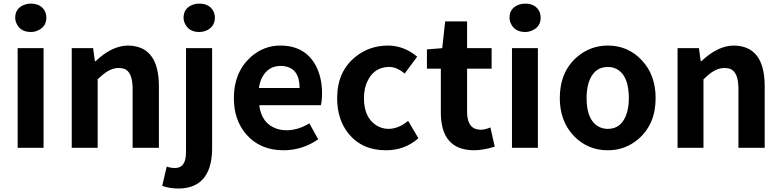

<svg xmlns="http://www.w3.org/2000/svg" viewBox="-20 -830 4386 1078"><path d="M79.1 0V-559.6H224.6V0ZM153.3 -650.4Q97.7 -650.4 75.2 -693.4Q65.4 -710.9 65.4 -730.5Q65.4 -782.2 113.3 -801.8Q131.8 -809.6 153.3 -809.6Q210 -809.6 232.4 -766.6Q240.2 -750 240.2 -730.5Q240.2 -681.6 195.3 -660.2Q175.8 -650.4 153.3 -650.4Z M382.8 0V-559.6H502.9L512.7 -486.3H516.6Q607.4 -573.2 698.2 -574.2Q871.1 -572.3 872.1 -348.6V0H724.6V-331.1Q724.6 -427.7 675.8 -444.3Q662.1 -448.2 645.5 -448.2Q598.6 -448.2 549.8 -404.3Q540 -395.5 528.3 -384.8V0Z M984.4 228.5Q932.6 228.5 890.6 213.9L916 105.5Q939.5 113.3 961.9 113.3Q1011.7 113.3 1021.5 58.6Q1024.4 41 1024.4 17.6V-559.6H1170.9V13.7Q1165 225.6 984.4 228.5ZM1098.6 -650.4Q1043 -650.4 1020.5 -693.4Q1010.7 -710.9 1010.7 -730.5Q1010.7 -782.2 1058.6 -801.8Q1077.1 -809.6 1098.6 -809.6Q1155.3 -809.6 1177.7 -767.6Q1186.5 -750 1186.5 -730.5Q1186.5 -682.6 1142.6 -660.2Q1122.1 -650.4 1098.6 -650.4Z M1571.3 13.7Q1439.5 13.7 1361.3 -77.1Q1293 -157.2 1293 -279.3Q1293 -422.9 1386.7 -508.8Q1460 -574.2 1553.7 -574.2Q1693.4 -574.2 1753.9 -460Q1788.1 -394.5 1788.1 -305.7Q1788.1 -261.7 1781.2 -239.3H1435.5Q1448.2 -136.7 1533.2 -107.4Q1559.6 -98.6 1590.8 -98.6Q1655.3 -99.6 1716.8 -137.7L1766.6 -47.9Q1677.7 13.7 1571.3 13.7ZM1433.6 -335.9H1662.1Q1662.1 -444.3 1578.1 -458Q1567.4 -460 1555.7 -460Q1488.3 -460 1453.1 -398.4Q1438.5 -371.1 1433.6 -335.9Z M2146.5 13.7Q2012.7 13.7 1936.5 -80.1Q1873 -159.2 1873 -279.3Q1873 -428.7 1976.6 -511.7Q2054.7 -574.2 2159.2 -574.2Q2250 -573.2 2322.3 -511.7L2252 -417Q2208 -454.1 2166 -454.1Q2084 -454.1 2045.9 -379.9Q2023.4 -336.9 2023.4 -279.3Q2023.4 -173.8 2088.9 -128.9Q2122.1 -106.4 2162.1 -106.4Q2218.8 -107.4 2271.5 -151.4L2329.1 -53.7Q2252.9 13.7 2146.5 13.7Z M2639.6 13.7Q2456.1 11.7 2455.1 -196.3V-444.3H2377V-552.7L2462.9 -559.6L2479.5 -710H2602.5V-559.6H2740.2V-444.3H2602.5V-196.3Q2604.5 -102.5 2678.7 -101.6Q2702.1 -101.6 2733.4 -114.3L2757.8 -6.8Q2693.4 13.7 2639.6 13.7Z M2854.5 0V-559.6H3000V0ZM2928.7 -650.4Q2873 -650.4 2850.6 -693.4Q2840.8 -710.9 2840.8 -730.5Q2840.8 -782.2 2888.7 -801.8Q2907.2 -809.6 2928.7 -809.6Q2985.4 -809.6 3007.8 -766.6Q3015.6 -750 3015.6 -730.5Q3015.6 -681.6 2970.7 -660.2Q2951.2 -650.4 2928.7 -650.4Z M3392.6 13.7Q3279.3 13.7 3201.2 -67.4Q3123 -150.4 3123 -279.3Q3123 -427.7 3221.7 -511.7Q3295.9 -574.2 3392.6 -574.2Q3505.9 -574.2 3583 -492.2Q3661.1 -409.2 3661.1 -279.3Q3661.1 -131.8 3562.5 -47.9Q3489.3 13.7 3392.6 13.7ZM3392.6 -106.4Q3472.7 -106.4 3500 -197.3Q3510.7 -233.4 3510.7 -279.3Q3510.7 -405.3 3442.4 -442.4Q3419.9 -454.1 3392.6 -454.1Q3313.5 -454.1 3285.2 -366.2Q3273.4 -328.1 3273.4 -279.3Q3273.4 -156.2 3340.8 -119.1Q3364.3 -106.4 3392.6 -106.4Z M3784.2 0V-559.6H3904.3L3914.1 -486.3H3918Q4008.8 -573.2 4099.6 -574.2Q4272.5 -572.3 4273.4 -348.6V0H4126V-331.1Q4126 -427.7 4077.1 -444.3Q4063.5 -448.2 4046.9 -448.2Q4000 -448.2 3951.2 -404.3Q3941.4 -395.5 3929.7 -384.8V0Z"/></svg>

Font: Taipei Sans TC Beta
Style: Bold
Weight: 700
Designer: JT Foundry
Foundry: JT Foundry
Version: Version 1.000